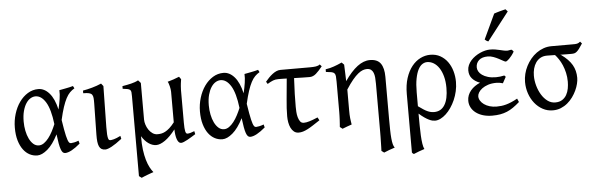

<svg xmlns="http://www.w3.org/2000/svg" viewBox="-57 -956 4341 1405"><g transform="rotate(-5 2113.5 -253.5)"><path d="M204.1 -57.6Q223.1 -57.6 241.2 -70.3Q259.3 -83 275.4 -103.8Q291.5 -124.5 305.2 -150.6Q318.8 -176.8 329.6 -203.1Q316.4 -313.5 284.4 -365.5Q252.4 -417.5 209 -417.5Q190.4 -417.5 172.4 -406.7Q154.3 -396 139.9 -374Q125.5 -352.1 116.5 -318.8Q107.4 -285.6 107.4 -240.7Q107.4 -206.1 114 -173.1Q120.6 -140.1 133.1 -114.5Q145.5 -88.9 163.3 -73.2Q181.2 -57.6 204.1 -57.6ZM498.5 -451.2Q480 -440.4 464.8 -425.3Q449.7 -410.2 436.3 -384.8Q422.9 -359.4 410.4 -321.8Q397.9 -284.2 385.3 -228.5Q391.6 -187.5 396.7 -158.7Q401.9 -129.9 406.5 -110.6Q411.1 -91.3 415.3 -79.8Q419.4 -68.4 423.3 -62.7Q427.2 -57.1 431.2 -55.4Q435.1 -53.7 439 -53.7Q446.8 -53.7 462.2 -56.9Q477.5 -60.1 495.1 -66.9Q496.1 -62.5 497.6 -57.6Q499 -52.7 501 -44.9Q467.3 -16.1 439 -0.7Q410.6 14.6 390.1 14.6Q379.9 14.6 372.6 7.3Q365.2 0 359.4 -16.6Q353.5 -33.2 348.6 -60.3Q343.8 -87.4 338.9 -127Q301.8 -54.2 261 -19.8Q220.2 14.6 186 14.6Q156.7 14.6 130.1 1Q103.5 -12.7 83.3 -39.8Q63 -66.9 51 -107.4Q39.1 -147.9 39.1 -201.2Q39.1 -253.9 54 -302.5Q68.8 -351.1 95 -387.9Q121.1 -424.8 156.7 -446.8Q192.4 -468.8 234.4 -468.8Q278.8 -468.8 314.7 -428.2Q350.6 -387.7 369.1 -307.1Q378.4 -346.2 384 -382.6Q389.6 -418.9 387.7 -447.3Q398.4 -449.2 411.1 -451.7Q423.8 -454.1 437.5 -456.8Q451.2 -459.5 464.4 -462.4Q477.5 -465.3 489.3 -468.8Q493.2 -463.4 494.6 -459Q496.1 -454.6 498.5 -451.2Z M808.1 -53.2Q763.2 -18.1 732.4 -1.7Q701.7 14.6 685.5 14.6Q668.5 14.6 657.5 7.8Q646.5 1 640.1 -12.9Q633.8 -26.9 631.3 -48.3Q628.9 -69.8 629.4 -99.1L633.3 -326.7Q633.8 -352.1 632.3 -368.2Q630.9 -384.3 623.8 -393.6Q616.7 -402.8 601.6 -406.2Q586.4 -409.7 559.6 -409.7V-429.2Q591.3 -434.6 627.4 -444.6Q663.6 -454.6 695.8 -468.8L711.4 -449.2L706.5 -147.9Q706.1 -114.3 707.5 -94.7Q709 -75.2 711.9 -65.2Q714.8 -55.2 719 -52.7Q723.1 -50.3 728.5 -50.3Q735.8 -50.3 754.2 -54.9Q772.5 -59.6 803.2 -75.2Z M1350.1 -40Q1335.4 -30.8 1319.8 -21.2Q1304.2 -11.7 1289.6 -3.7Q1274.9 4.4 1262.5 9.5Q1250 14.6 1241.7 14.6Q1231.4 14.6 1224.1 6.3Q1216.8 -2 1211.9 -15.9Q1207 -29.8 1204.3 -48.3Q1201.7 -66.9 1201.2 -87.9Q1161.6 -36.6 1124.8 -11Q1087.9 14.6 1059.6 14.6Q1030.8 14.6 1002.9 -4.9Q975.1 -24.4 953.6 -59.6V-56.6Q953.1 -2.4 958.7 40.3Q964.4 83 973.9 115.5Q983.4 147.9 995.8 171.4Q1008.3 194.8 1021 210Q1013.7 212.4 1001.2 216.8Q988.8 221.2 975.3 226.3Q961.9 231.4 950 236.3Q938 241.2 932.1 244.1L913.1 230V-356.9Q913.1 -376 911.9 -386.7Q910.6 -397.5 904.5 -403.3Q898.4 -409.2 885.7 -411.9Q873 -414.6 850.1 -417V-436.5Q869.1 -439.9 885 -442.9Q900.9 -445.8 915 -449.5Q929.2 -453.1 942.1 -457.5Q955.1 -461.9 967.8 -468.8L969.7 -466.3Q972.2 -463.9 975.1 -460.7Q978 -457.5 981.2 -453.9Q984.4 -450.2 986.3 -447.8V-178.7Q986.3 -161.6 992.7 -141.6Q999 -121.6 1010.5 -104.2Q1022 -86.9 1038.6 -75.2Q1055.2 -63.5 1075.7 -63.5Q1088.9 -63.5 1102.8 -65.9Q1116.7 -68.4 1132.1 -76.4Q1147.5 -84.5 1164.6 -99.6Q1181.6 -114.7 1201.2 -140.1V-365.2Q1201.2 -373 1199.5 -384Q1197.8 -395 1195.1 -405.8Q1192.4 -416.5 1189.2 -425.8Q1186 -435.1 1182.6 -439.5Q1204.1 -445.3 1226.3 -452.9Q1248.5 -460.4 1268.6 -468.8L1282.2 -449.7Q1280.3 -437 1277.8 -419.2Q1275.4 -401.4 1274.4 -370.6V-130.9Q1274.4 -85.4 1278.8 -67.1Q1283.2 -48.8 1293.5 -48.8Q1304.2 -48.8 1316.7 -52.5Q1329.1 -56.2 1345.2 -62.5Z M1564 -57.6Q1583 -57.6 1601.1 -70.3Q1619.1 -83 1635.3 -103.8Q1651.4 -124.5 1665 -150.6Q1678.7 -176.8 1689.5 -203.1Q1676.3 -313.5 1644.3 -365.5Q1612.3 -417.5 1568.8 -417.5Q1550.3 -417.5 1532.2 -406.7Q1514.2 -396 1499.8 -374Q1485.4 -352.1 1476.3 -318.8Q1467.3 -285.6 1467.3 -240.7Q1467.3 -206.1 1473.9 -173.1Q1480.5 -140.1 1492.9 -114.5Q1505.4 -88.9 1523.2 -73.2Q1541 -57.6 1564 -57.6ZM1858.4 -451.2Q1839.8 -440.4 1824.7 -425.3Q1809.6 -410.2 1796.1 -384.8Q1782.7 -359.4 1770.3 -321.8Q1757.8 -284.2 1745.1 -228.5Q1751.5 -187.5 1756.6 -158.7Q1761.7 -129.9 1766.4 -110.6Q1771 -91.3 1775.1 -79.8Q1779.3 -68.4 1783.2 -62.7Q1787.1 -57.1 1791 -55.4Q1794.9 -53.7 1798.8 -53.7Q1806.6 -53.7 1822 -56.9Q1837.4 -60.1 1855 -66.9Q1856 -62.5 1857.4 -57.6Q1858.9 -52.7 1860.8 -44.9Q1827.1 -16.1 1798.8 -0.7Q1770.5 14.6 1750 14.6Q1739.7 14.6 1732.4 7.3Q1725.1 0 1719.2 -16.6Q1713.4 -33.2 1708.5 -60.3Q1703.6 -87.4 1698.7 -127Q1661.6 -54.2 1620.8 -19.8Q1580.1 14.6 1545.9 14.6Q1516.6 14.6 1490 1Q1463.4 -12.7 1443.1 -39.8Q1422.9 -66.9 1410.9 -107.4Q1398.9 -147.9 1398.9 -201.2Q1398.9 -253.9 1413.8 -302.5Q1428.7 -351.1 1454.8 -387.9Q1481 -424.8 1516.6 -446.8Q1552.2 -468.8 1594.2 -468.8Q1638.7 -468.8 1674.6 -428.2Q1710.4 -387.7 1729 -307.1Q1738.3 -346.2 1743.9 -382.6Q1749.5 -418.9 1747.6 -447.3Q1758.3 -449.2 1771 -451.7Q1783.7 -454.1 1797.4 -456.8Q1811 -459.5 1824.2 -462.4Q1837.4 -465.3 1849.1 -468.8Q1853 -463.4 1854.5 -459Q1856 -454.6 1858.4 -451.2Z M2264.2 -62Q2236.3 -43.5 2214.1 -29.1Q2191.9 -14.6 2173.1 -4.9Q2154.3 4.9 2137.9 9.8Q2121.6 14.6 2106 14.6Q2085.4 14.6 2071.3 3.2Q2057.1 -8.3 2048.3 -26.4Q2039.6 -44.4 2035.6 -66.9Q2031.7 -89.4 2031.7 -111.3Q2031.7 -168 2038.8 -238Q2045.9 -308.1 2052.7 -387.2Q2040 -387.7 2029.1 -387.9Q2018.1 -388.2 2009.3 -388.2H1989.3Q1969.2 -388.2 1951.9 -381.6Q1934.6 -375 1910.2 -359.9L1899.9 -377Q1911.6 -391.1 1924.8 -404.8Q1938 -418.5 1952.1 -429.4Q1966.3 -440.4 1981.4 -447.3Q1996.6 -454.1 2012.2 -454.1H2231Q2255.4 -454.1 2273.2 -456.8Q2291 -459.5 2302.2 -468.8L2315.4 -454.1Q2290.5 -422.4 2268.3 -402.8Q2246.1 -383.3 2220.7 -383.3Q2199.7 -383.3 2169.2 -384Q2138.7 -384.8 2106.4 -385.7Q2102.5 -321.3 2101.3 -269Q2100.1 -216.8 2100.1 -175.3Q2100.1 -159.7 2101.3 -138.7Q2102.5 -117.7 2107.7 -98.9Q2112.8 -80.1 2122.3 -66.9Q2131.8 -53.7 2148.9 -53.7Q2158.2 -53.7 2168.2 -55.4Q2178.2 -57.1 2190.4 -60.8Q2202.6 -64.5 2217.8 -70.1Q2232.9 -75.7 2252.4 -84Z M2669.9 -468.8Q2725.1 -468.8 2749 -435.1Q2772.9 -401.4 2772.9 -336.9V-23.9Q2772.9 21 2773.7 55.7Q2774.4 90.3 2776.9 116Q2779.3 141.6 2783.7 158.7Q2788.1 175.8 2795.9 185.1Q2774.9 191.9 2753.9 199.5Q2732.9 207 2715.8 214.8L2696.8 200.7Q2697.3 190.9 2697.8 173.1Q2698.2 155.3 2698.7 134.8Q2699.2 114.3 2699.5 94Q2699.7 73.7 2699.7 59.6V-293Q2699.7 -316.9 2698 -337.4Q2696.3 -357.9 2690.2 -373Q2684.1 -388.2 2672.9 -396.7Q2661.6 -405.3 2642.6 -405.3Q2628.4 -405.3 2612.5 -399.7Q2596.7 -394 2577.9 -378.9Q2559.1 -363.8 2536.6 -336.9Q2514.2 -310.1 2487.3 -268.1V-115.2Q2487.3 -98.1 2487.8 -84.5Q2488.3 -70.8 2489.7 -58.6Q2491.2 -46.4 2492.9 -34.7Q2494.6 -22.9 2496.6 -10.7Q2480 -4.4 2462.6 1.2Q2445.3 6.8 2427.7 14.6L2408.7 0Q2409.7 -9.8 2410.6 -23.7Q2411.6 -37.6 2412.4 -52.5Q2413.1 -67.4 2413.6 -81.8Q2414.1 -96.2 2414.1 -107.4V-332.5Q2414.1 -357.9 2412.6 -372.3Q2411.1 -386.7 2404.3 -394.3Q2397.5 -401.9 2383.1 -404.8Q2368.7 -407.7 2342.3 -410.2V-429.7Q2359.9 -432.1 2374.8 -436Q2389.6 -439.9 2403.8 -444.8Q2418 -449.7 2432.4 -455.6Q2446.8 -461.4 2462.9 -468.8L2480 -451.7Q2481.4 -417.5 2482.4 -390.6L2484.4 -330.1Q2532.2 -399.4 2578.1 -434.1Q2624 -468.8 2669.9 -468.8Z M2991.2 -101.6Q3012.7 -85.9 3028.6 -75.7Q3044.4 -65.4 3057.6 -59.6Q3070.8 -53.7 3082.3 -51.3Q3093.8 -48.8 3106.4 -48.8Q3157.2 -48.8 3184.1 -92.3Q3210.9 -135.7 3210.9 -217.3Q3210.9 -264.2 3200.9 -301.3Q3190.9 -338.4 3173.8 -364.3Q3156.7 -390.1 3134 -403.8Q3111.3 -417.5 3085.9 -417.5Q3067.9 -417.5 3050.8 -406.5Q3033.7 -395.5 3020.5 -370.4Q3007.3 -345.2 2999.3 -304.2Q2991.2 -263.2 2991.2 -203.1ZM3284.2 -255.4Q3284.2 -220.2 3276.6 -186.8Q3269 -153.3 3255.9 -123.3Q3242.7 -93.3 3225.3 -67.9Q3208 -42.5 3188.2 -24.2Q3168.5 -5.9 3147.7 4.4Q3127 14.6 3107.4 14.6Q3098.6 14.6 3087.6 12.2Q3076.7 9.8 3062.5 2.9Q3048.3 -3.9 3030.8 -15.9Q3013.2 -27.8 2991.2 -47.4V-34.7Q2991.2 2.4 2991.7 41Q2992.2 79.6 2993.9 113.8Q2995.6 147.9 2999.8 174.6Q3003.9 201.2 3011.2 214.4Q2988.8 221.7 2970.5 228.5Q2952.1 235.4 2931.6 244.1Q2926.3 241.7 2924.1 239.3Q2921.9 236.8 2918 232.4V-197.8Q2918 -263.7 2934.3 -314.2Q2950.7 -364.7 2978 -399.2Q3005.4 -433.6 3040.5 -451.2Q3075.7 -468.8 3113.3 -468.8Q3155.3 -468.8 3187.3 -450.7Q3219.2 -432.6 3240.7 -402.8Q3262.2 -373 3273.2 -334.5Q3284.2 -295.9 3284.2 -255.4Z M3724.1 -439Q3714.8 -422.9 3704.8 -410.2Q3694.8 -397.5 3686 -388.7Q3677.2 -379.9 3670.4 -375.5Q3663.6 -371.1 3660.2 -371.1Q3654.8 -371.1 3641.6 -378.7Q3628.4 -386.2 3610.8 -395.5Q3593.3 -404.8 3572.5 -412.4Q3551.8 -419.9 3532.2 -419.9Q3489.3 -419.9 3467 -399.4Q3444.8 -378.9 3444.8 -347.2Q3444.8 -332 3453.1 -317.1Q3461.4 -302.2 3478.3 -290.3Q3495.1 -278.3 3520.3 -270.8Q3545.4 -263.2 3579.6 -263.2Q3592.8 -263.2 3609.4 -265.1Q3626 -267.1 3640.6 -270.5L3650.4 -260.3L3625.5 -214.8Q3611.3 -218.8 3600.6 -220.5Q3589.8 -222.2 3578.1 -222.2Q3543 -222.2 3516.6 -213.4Q3490.2 -204.6 3472.7 -191.4Q3455.1 -178.2 3446.3 -163.1Q3437.5 -147.9 3437.5 -135.3Q3437.5 -118.2 3447 -102.8Q3456.5 -87.4 3473.6 -75.2Q3490.7 -63 3514.2 -55.9Q3537.6 -48.8 3565.4 -48.8Q3582.5 -48.8 3599.9 -50.8Q3617.2 -52.7 3635.7 -57.9Q3654.3 -63 3675 -71.8Q3695.8 -80.6 3719.2 -93.8L3730.5 -67.9Q3705.6 -45.9 3683.1 -30.3Q3660.6 -14.6 3636.7 -4.6Q3612.8 5.4 3586.4 10Q3560.1 14.6 3527.8 14.6Q3490.7 14.6 3460.2 5.4Q3429.7 -3.9 3407.7 -20.5Q3385.7 -37.1 3373.8 -59.8Q3361.8 -82.5 3361.8 -109.4Q3361.8 -130.4 3369.1 -149.2Q3376.5 -168 3389.6 -183.8Q3402.8 -199.7 3420.7 -212.2Q3438.5 -224.6 3459 -233.4Q3422.4 -247.1 3401.9 -270.8Q3381.3 -294.4 3381.3 -330.6Q3381.3 -351.1 3389.6 -369.4Q3397.9 -387.7 3411.6 -403.1Q3425.3 -418.5 3442.9 -430.7Q3460.4 -442.9 3479.5 -451.4Q3498.5 -460 3517.3 -464.4Q3536.1 -468.8 3552.2 -468.8Q3573.7 -468.8 3591.3 -465.8Q3608.9 -462.9 3624.3 -459.2Q3639.6 -455.6 3653.1 -452.6Q3666.5 -449.7 3680.2 -449.7Q3681.6 -449.7 3685.5 -450.4Q3689.5 -451.2 3694.1 -451.9Q3698.7 -452.6 3702.9 -453.4Q3707 -454.1 3708.5 -454.1Q3713.9 -451.7 3717 -447.8Q3720.2 -443.8 3724.1 -439ZM3546.4 -529.3Q3542.5 -530.3 3539.6 -531.5Q3536.6 -532.7 3533.7 -534.7Q3530.8 -536.6 3527.8 -539.1Q3524.9 -541.5 3520.5 -545.4L3606.4 -728.5Q3614.3 -731.4 3625 -734.6Q3635.7 -737.8 3647.5 -741.2Q3659.2 -744.6 3670.7 -747.3Q3682.1 -750 3691.4 -752.4L3706.5 -735.4Z M4099.6 -185.5Q4099.6 -219.7 4092.5 -250.5Q4085.4 -281.2 4074.5 -306.9Q4063.5 -332.5 4049.8 -353Q4036.1 -373.5 4023.4 -387.2Q4003.9 -387.7 3988.3 -387.9Q3972.7 -388.2 3964.4 -388.2Q3936.5 -388.2 3916 -376.7Q3895.5 -365.2 3882.3 -345.9Q3869.1 -326.7 3862.5 -301.8Q3856 -276.9 3856 -250Q3856 -213.9 3866.2 -177Q3876.5 -140.1 3894.8 -109.9Q3913.1 -79.6 3938.7 -60.5Q3964.4 -41.5 3995.1 -41.5Q4026.4 -41.5 4046.6 -54.7Q4066.9 -67.9 4078.6 -88.6Q4090.3 -109.4 4095 -135Q4099.6 -160.6 4099.6 -185.5ZM4227.1 -454.6Q4212.4 -431.2 4201.9 -417.5Q4191.4 -403.8 4182.4 -396.5Q4173.3 -389.2 4164.1 -387.2Q4154.8 -385.3 4142.1 -385.3Q4126.5 -385.3 4105.2 -385.5Q4084 -385.7 4061 -386.2L4068.4 -383.3Q4122.6 -344.2 4146.7 -302.5Q4170.9 -260.7 4170.9 -207Q4170.9 -187.5 4165 -163.6Q4159.2 -139.6 4147.7 -115Q4136.2 -90.3 4119.4 -67.1Q4102.5 -43.9 4080.6 -25.6Q4058.6 -7.3 4031.7 3.7Q4004.9 14.6 3973.1 14.6Q3933.1 14.6 3899.2 -3.7Q3865.2 -22 3840.3 -53Q3815.4 -84 3801.5 -124.5Q3787.6 -165 3787.6 -209.5Q3787.6 -239.3 3794.9 -269Q3802.2 -298.8 3816.2 -325.9Q3830.1 -353 3849.4 -376.5Q3868.7 -399.9 3892.8 -417.2Q3917 -434.6 3944.8 -444.3Q3972.7 -454.1 4003.4 -454.1H4152.8Q4167.5 -454.1 4176.3 -454.3Q4185.1 -454.6 4191.2 -456.1Q4197.3 -457.5 4202.4 -460.4Q4207.5 -463.4 4214.8 -468.8Z"/></g></svg>

Font: Gentium Unicode
Style: Regular
Weight: 400
Version: Version 1.009